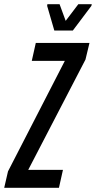

<svg xmlns="http://www.w3.org/2000/svg" viewBox="-51 -892 456 912"><path d="M-31 0 -13 -78 257 -603H100L119 -688H374L355 -609L83 -85H248L229 0ZM207 -747 173 -864 174 -872H232L261 -793L321 -872H385L383 -864L295 -747Z"/></svg>

Font: Saira Ultra Condensed SemiBold
Style: Italic
Weight: 600
Width: 1
Italic angle: -12°
Designer: Hector Gatti with collaboration of the Omnibus-Type team
Foundry: Omnibus-Type
Version: Version 1.001; ttfautohint (v1.8)